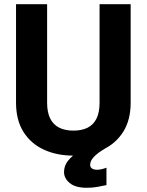

<svg xmlns="http://www.w3.org/2000/svg" viewBox="-20 -731 698 914"><path d="M602 -710.9V-242.3Q602 -159.9 566.7 -103.7Q531.3 -47.6 469.9 -18.9Q408.4 9.8 329.6 9.8Q250 9.8 188.1 -18.9Q126.3 -47.6 91.3 -103.7Q56.3 -159.9 56.3 -242.3V-710.9H204.3V-242.3Q204.3 -195.7 219.2 -166.3Q234.2 -136.9 262.3 -123Q290.4 -109.2 329.6 -109.2Q369.2 -109.2 396.9 -123Q424.6 -136.9 439.3 -166.3Q454 -195.7 454 -242.3V-710.9ZM392.9 162.9Q338.8 162.9 311.8 140.3Q284.8 117.7 284.8 88.2Q284.8 57.3 304.8 33Q324.8 8.6 352.7 -8Q380.7 -24.6 404.1 -32.5L484 -26.2Q475 -20.7 466.3 -15.4Q457.6 -10.1 450 -4.4Q431.9 8.9 420.6 23.5Q409.2 38.1 409.2 54.3Q409.2 65.3 418.2 71.2Q427.1 77.1 442.4 77.1Q451.9 77.1 463.2 74.6Q474.5 72.1 486.8 67.4V150.1Q465 155 442.5 158.9Q419.9 162.9 392.9 162.9Z"/></svg>

Font: Heebo
Style: Regular
Weight: 400
Designer: Oded Ezer
Foundry: Ezer Type House
Version: Version 3.100